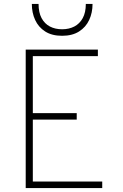

<svg xmlns="http://www.w3.org/2000/svg" viewBox="-20 -951 622 971"><path d="M110 0V-700H475V-667H146V-379H368V-346H146V-33H497V0ZM294 -770Q242.5 -770 208.5 -791.8Q174.5 -813.5 157.8 -850Q141 -886.5 141 -931H175Q175 -888 190.2 -859.5Q205.5 -831 232.2 -817Q259 -803 294 -803Q329 -803 356 -817Q383 -831 398.5 -859.5Q414 -888 414 -931H448Q448 -886.5 431 -850Q414 -813.5 379.8 -791.8Q345.5 -770 294 -770Z"/></svg>

Font: Overpass Thin
Style: Regular
Weight: 250
Designer: Delve Withrington, Dave Bailey, Thomas Jockin
Foundry: Delve Fonts LLC
Version: Version 4.000